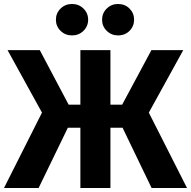

<svg xmlns="http://www.w3.org/2000/svg" viewBox="-27 -945 960 965"><path d="M721 -379 913 0H735L589 -303H528V0H377V-303H314L167 0H-7L184 -379L11 -693H173L318 -419H377V-693H528V-419H587L734 -693H894ZM416 -846Q416 -813 392.5 -790Q369 -767 335 -767Q301 -767 277.5 -790Q254 -813 254 -846Q254 -879 277.5 -902Q301 -925 335 -925Q369 -925 392.5 -902Q416 -879 416 -846ZM647 -846Q647 -813 624 -790Q601 -767 566 -767Q533 -767 509.5 -790Q486 -813 486 -846Q486 -879 509.5 -902Q533 -925 566 -925Q601 -925 624 -902Q647 -879 647 -846Z"/></svg>

Font: Fira Sans BGR
Style: Bold
Weight: 700
Designer: bBox Type GmbH & Carrois Corporate GbR & Edenspiekermann AG
Foundry: bBox Type GmbH & Carrois Corporate GbR & Edenspiekermann AG
Version: Version 4.301